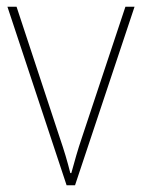

<svg xmlns="http://www.w3.org/2000/svg" viewBox="-20 -548 420 568"><path d="M177 0H202L378 -528H351L223 -143C209 -102 201 -72 191 -36H188C179 -72 170 -102 156 -143L29 -528H2Z"/></svg>

Font: Noto Sans Thai Looped SemiCondensed Thin
Style: Regular
Weight: 100
Width: 4
Designer: Sasikarn Vongin, Ben Mitchell
Foundry: The Fontpad Ltd
Version: Version 1.001